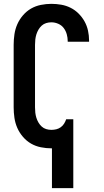

<svg xmlns="http://www.w3.org/2000/svg" viewBox="-20 -763 540 998"><path d="M250 215V8H247Q220 8 192.5 2.5Q165 -3 141.5 -16.5Q118 -30 99.5 -51.5Q81 -73 70 -98Q59 -123 55 -150.5Q51 -178 51 -205V-530Q51 -557 55 -584.5Q59 -612 70 -637Q81 -662 99.5 -683.5Q118 -705 141.5 -718.5Q165 -732 192.5 -737.5Q220 -743 247 -743Q273 -743 298.5 -738.5Q324 -734 347 -722.5Q370 -711 388.5 -692.5Q407 -674 419.5 -651.5Q432 -629 437.5 -603.5Q443 -578 443 -552V-546H332V-549Q332 -567 327 -585Q322 -603 311 -617.5Q300 -632 282.5 -639.5Q265 -647 247 -647Q233 -647 220 -643Q207 -639 197 -630Q187 -621 180 -609Q173 -597 169 -584Q165 -571 163.5 -557.5Q162 -544 162 -530V-205Q162 -191 163.5 -177.5Q165 -164 169 -151Q173 -138 180 -126Q187 -114 197 -105Q207 -96 220 -92Q233 -88 247 -88Q260 -88 272.5 -91Q285 -94 295.5 -101.5Q306 -109 313 -120Q320 -131 324 -143H361V215Z"/></svg>

Font: Iosevka Term
Style: Bold
Weight: 700
Monospace: yes
Designer: Belleve Invis
Foundry: Belleve Invis
Version: Version 30.0.1